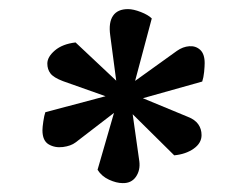

<svg xmlns="http://www.w3.org/2000/svg" viewBox="-20 -816 526 432"><path d="M241.5 -634.5 228 -736.5Q224 -765.5 234.3 -780.5Q244.5 -795.5 268 -795.5Q280 -795.5 296.8 -789Q313.5 -782.5 321.5 -774.5L284 -634L378 -701.5Q391.5 -711 406 -712Q420.5 -713 430.5 -703.8Q440.5 -694.5 440.5 -674Q440.5 -667 439.3 -654.2Q438 -641.5 435 -632.5L301.5 -595L403 -553Q418.5 -547 426 -536.5Q433.5 -526 433.5 -512Q433.5 -494 415.8 -481.5Q398 -469 372 -466.5L278.5 -559L293.5 -453Q296 -433 285.8 -418.2Q275.5 -403.5 256 -404Q242 -404 225.2 -411.7Q208.5 -419.5 199.5 -434L236.5 -562L150 -495.5Q139.5 -487.5 121.5 -485.2Q103.5 -483 89.5 -491.2Q75.5 -499.5 75.5 -523Q75.5 -529.5 77.5 -543Q79.5 -556.5 82 -563.5L217.5 -599.5L121.5 -633.5Q100.5 -641.5 93.5 -650.8Q86.5 -660 86.5 -673Q86.5 -688 103.5 -702.5Q120.5 -717 150 -720.5Z"/></svg>

Font: Literata
Style: Italic
Weight: 400
Italic angle: -2°
Designer: Latin by Veronika Burian and Jose Scaglione. Greek by Irene Vlachou. Cyrillic by Vera Evstafieva
Foundry: TypeTogether
Version: Version 3.103;gftools[0.9.29]